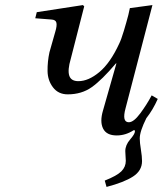

<svg xmlns="http://www.w3.org/2000/svg" viewBox="-20 -522 642 757"><path d="M119 -450 125 -474 307 -502 312 -497 259 -290Q246 -246 253 -224Q260 -202 289 -202Q329 -202 372 -238Q415 -274 450 -350Q458 -366 468.5 -401Q479 -436 486 -463L492 -490L581 -502L475 -95Q460 -40 488 -40Q507 -40 533 -75Q559 -110 578 -146L602 -132Q583 -89 557 -56Q531 -4 531 24Q531 40 535.5 67.5Q540 95 540 113Q540 151 504.5 174Q469 197 400 215L393 190Q441 171 458.5 153.5Q476 136 476 112Q476 107 475 93.5Q474 80 474 74Q474 50 493 28Q512 6 512 -4Q512 -11 506 -8Q475 12 440 12Q400 12 386.5 -15Q373 -42 386 -86L439 -272H437Q382 -207 342 -178.5Q302 -150 247 -150Q210 -150 189 -177.5Q168 -205 167.5 -242Q167 -279 175 -316L198 -397Q205 -420 202.5 -432Q200 -444 183 -445Z"/></svg>

Font: Lingua Franca
Style: Italic
Weight: 400
Italic angle: -13°
Version: Version 1.19